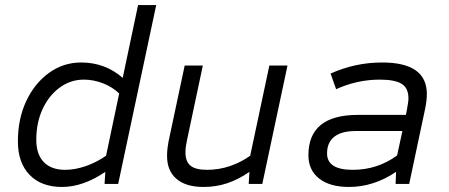

<svg xmlns="http://www.w3.org/2000/svg" viewBox="-20 -730 1780 762"><path d="M226 12Q144 12 97.5 -36Q51 -84 51 -169Q51 -258 84 -328.5Q117 -399 174 -440.5Q231 -482 302 -482Q397 -482 467 -421L528 -710H600L449 0H395L398 -48Q310 12 226 12ZM239 -56Q278 -56 321 -71Q364 -86 401 -112L453 -359Q426 -385 388.5 -399.5Q351 -414 313 -414Q260 -414 217 -382.5Q174 -351 149 -297Q124 -243 124 -175Q124 -118 153.5 -87Q183 -56 239 -56Z M788 12Q718 12 680.5 -20Q643 -52 643 -111Q643 -128 645 -143.5Q647 -159 649 -169L713 -470H785L722 -173Q720 -163 718 -150.5Q716 -138 716 -125Q716 -89 736 -72.5Q756 -56 802 -56Q849 -56 893 -71Q937 -86 973 -112L1049 -470H1121L1021 0H967L970 -48Q927 -18 882.5 -3Q838 12 788 12Z M1365 12Q1289 12 1246.5 -21.5Q1204 -55 1204 -114Q1204 -274 1400 -274H1591L1595 -295Q1597 -308 1599 -319Q1601 -330 1601 -340Q1601 -380 1574.5 -397Q1548 -414 1487 -414Q1398 -414 1314 -376L1292 -438Q1389 -482 1497 -482Q1674 -482 1674 -357Q1674 -332 1668 -302L1604 0H1550L1552 -48Q1463 12 1365 12ZM1380 -56Q1478 -56 1556 -113L1577 -210H1391Q1336 -210 1307 -187.5Q1278 -165 1278 -121Q1278 -56 1380 -56Z"/></svg>

Font: Sometype Mono
Style: Italic
Weight: 400
Italic angle: -12°
Monospace: yes
Designer: Ryoichi Tsunekawa
Foundry: Dharma Type
Version: Version 1.000; ttfautohint (v1.8.3)